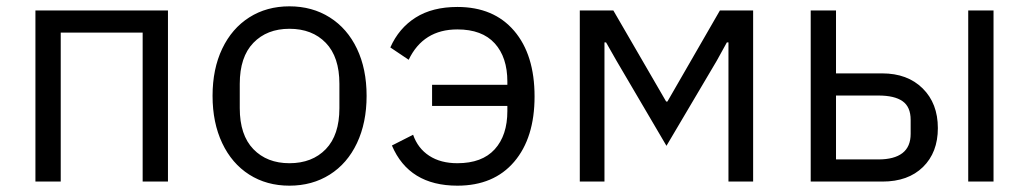

<svg xmlns="http://www.w3.org/2000/svg" viewBox="-20 -574 3252 607"><path d="M92 0V-541H511V0H431V-471H172V0Z M652 -271Q652 -356 682.5 -420Q713 -484 768 -519Q823 -554 895 -554Q967 -554 1022.5 -519Q1078 -484 1108.5 -420Q1139 -356 1139 -271Q1139 -186 1108.5 -121.5Q1078 -57 1022.5 -22Q967 13 895 13Q823 13 768 -22Q713 -57 682.5 -121.5Q652 -186 652 -271ZM1053 -232V-309Q1053 -394 1010 -438.5Q967 -483 895 -483Q824 -483 781 -438.5Q738 -394 738 -309V-232Q738 -147 781 -102.5Q824 -58 895 -58Q967 -58 1010 -102.5Q1053 -147 1053 -232Z M1346 -306H1584V-316Q1584 -393 1544 -437Q1504 -481 1426 -481Q1318 -481 1272 -385L1214 -424Q1241 -485 1294 -518.5Q1347 -552 1426 -552Q1541 -552 1605.5 -476.5Q1670 -401 1670 -269Q1670 -138 1605.5 -62.5Q1541 13 1426 13Q1273 13 1219 -114L1286 -148Q1301 -105 1337 -81.5Q1373 -58 1426 -58Q1504 -58 1544 -102Q1584 -146 1584 -223V-239H1346Z M1891 0H1813V-541H1919L2086 -253H2090L2256 -541H2361V0H2283V-440H2278L2246 -382L2087 -113L1929 -382L1896 -440H1891Z M2543 -541H2623V-342H2769Q2849 -342 2897 -294.5Q2945 -247 2945 -169Q2945 -92 2898 -46Q2851 0 2770 0H2543ZM3041 0V-541H3121V0ZM2757 -70Q2807 -70 2833 -90Q2859 -110 2859 -151V-195Q2859 -236 2833.5 -254Q2808 -272 2757 -272H2623V-70Z"/></svg>

Font: IBM Plex Sans SC
Style: Regular
Weight: 400
Designer: Mike Abbink; Paul van der Laan; Pieter van Rosmalen; Eunyou Noh; Wujin Sim; Chorong Kim; Dohee Lee; Yejin We; Jinhee Kim
Foundry: Sandoll Inc.
Version: Version 1.000